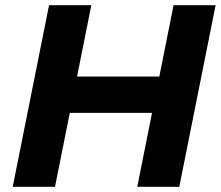

<svg xmlns="http://www.w3.org/2000/svg" viewBox="-20 -720 851 740"><path d="M649 -700 594 -425H277L332 -700H169L29 0H192L249 -285H566L509 0H671L811 -700Z"/></svg>

Font: AWKNG-Font
Style: Bold Italic
Weight: 700
Italic angle: -11.3°
Designer: Awakening Church
Foundry: Awakening Church
Version: Version 1.700;PS 001.700;hotconv 1.0.88;makeotf.lib2.5.64775